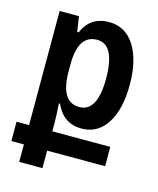

<svg xmlns="http://www.w3.org/2000/svg" viewBox="-112 -586 744 902"><g transform="rotate(15 260.0 -135.0)"><path d="M68 237H181V152H463V58H181V18Q181 2 180 -22Q179 -46 177 -77H182Q221 10 309 10Q388 10 432 -59Q476 -128 476 -247Q476 -366 431.5 -436.5Q387 -507 306 -507Q216 -507 180 -423H173L162 -497H68V58H7V152H68ZM273 -85Q182 -85 182 -235V-268Q182 -412 274 -412Q361 -412 361 -246Q361 -85 273 -85Z"/></g></svg>

Font: Noto Sans Armenian Condensed Semi
Style: Regular
Weight: 600
Width: 3
Designer: Monotype Design Team
Foundry: Monotype Imaging Inc.
Version: Version 1.901